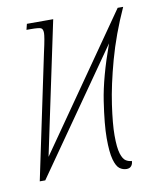

<svg xmlns="http://www.w3.org/2000/svg" viewBox="-67 -590 540 654"><g transform="rotate(-10 202.5 -263.0)"><path d="M319 10Q306 10 295 2Q284 -6 277 -31Q270 -56 270 -105Q270 -152 282 -231.5Q294 -311 334 -422L39 0H20L110 -428Q117 -459 119.5 -474Q122 -489 122 -495Q122 -509 115 -512.5Q108 -516 79 -516H65L70 -536H161L64 -77L384 -536H403Q363 -448 340 -364.5Q317 -281 307.5 -215Q298 -149 298 -110Q298 -67 304.5 -46.5Q311 -26 321 -20Q331 -14 341 -14Q341 -4 335.5 3Q330 10 319 10Z"/></g></svg>

Font: Noto Serif ExtraCondensed Thin
Style: Italic
Weight: 100
Width: 2
Italic angle: -12°
Designer: Monotype Design Team
Foundry: Monotype Imaging Inc.
Version: Version 2.013